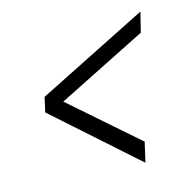

<svg xmlns="http://www.w3.org/2000/svg" viewBox="-52 -556 448 459"><g transform="rotate(-10 172.5 -327.0)"><path d="M266 -148 51 -308 56 -345 317 -506 309 -456 98 -326 273 -198Z"/></g></svg>

Font: Alumni Sans Light
Style: Italic
Weight: 300
Italic angle: -8°
Version: Version 1.016